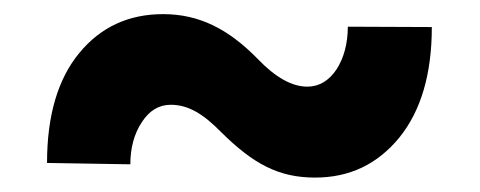

<svg xmlns="http://www.w3.org/2000/svg" viewBox="-20 -428 672 269"><path d="M467.3 -390.6C467.3 -367.2 461.9 -347.2 451.7 -331.1C440.9 -314.9 427.2 -306.6 410.6 -306.6C389.2 -306.6 366.2 -319.3 341.3 -345.2C299.8 -387.7 258.8 -408.2 208.5 -408.2C160.2 -408.2 121.1 -390.1 91.3 -354C61 -317.4 45.9 -266.1 45.9 -199.7L162.6 -197.8C162.6 -220.7 168 -240.7 178.7 -256.8C189 -272.9 202.6 -281.2 219.2 -281.2C244.1 -281.2 265.1 -268.1 290 -242.7C335 -198.2 370.6 -179.2 421.4 -179.2C469.7 -179.2 508.8 -197.8 539.6 -235.4C569.8 -272.9 585 -324.2 585 -390.1Z"/></svg>

Font: Vazirmatn Black
Style: Regular
Weight: 900
Designer: Saber Rastikerdar
Foundry: Saber Rastikerdar
Version: Version 33.003